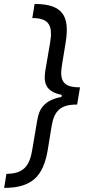

<svg xmlns="http://www.w3.org/2000/svg" viewBox="-56 -781 438 949"><path d="M338.1 -349.4C258.5 -349.4 237.2 -379.3 250 -457.4L268.5 -571C289.8 -701.7 254.3 -761.4 115.1 -761.4L103.7 -691.8C186.1 -691.8 206 -654.8 191.8 -571L167.6 -429C158.7 -371.1 169.7 -327.8 249.3 -312.1L247.9 -301.8C162.3 -285.9 136.7 -242.9 127.8 -184.7L103.7 -42.6C90.9 41.2 58.2 78.1 -24.1 78.1L-35.5 147.7C103.7 147.7 159.1 88.1 180.4 -42.6L198.9 -156.2C211.6 -234.7 244.3 -264.2 323.9 -264.2H325.3L339.5 -349.4Z"/></svg>

Font: TID UI
Style: Italic
Weight: 400
Italic angle: -9.39999°
Designer: The TID Project Authors
Foundry: Bakken & Bæck
Version: Version 1.001;hotconv 1.0.109;makeotfexe 2.5.65596